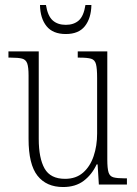

<svg xmlns="http://www.w3.org/2000/svg" viewBox="-20 -743 550 773"><path d="M234 10Q167 10 131 -35.5Q95 -81 95 -184V-439Q95 -473 89.5 -488Q84 -503 69 -507Q54 -511 23 -511H14V-536H136V-184Q136 -106 159.5 -64.5Q183 -23 242 -23Q286 -23 314.5 -48Q343 -73 357 -114.5Q371 -156 371 -205V-429Q371 -467 366.5 -484.5Q362 -502 347 -506.5Q332 -511 300 -511H293V-536H412V-101Q412 -65 417 -49Q422 -33 437 -29Q452 -25 481 -25H491V0H378L373 -81H369Q350 -40 317 -15Q284 10 234 10ZM245 -606Q193 -606 167.5 -637.5Q142 -669 141 -723H165Q172 -679 192 -661Q212 -643 245 -643Q277 -643 297 -660.5Q317 -678 324 -723H348Q347 -670 322 -638Q297 -606 245 -606Z"/></svg>

Font: Noto Serif Tamil Condensed ExtraLight
Style: Regular
Weight: 200
Width: 3
Designer: Indian Type Foundry, Tom Grace, and the Monotype Design Team
Foundry: Monotype Imaging Inc.
Version: Version 2.004; ttfautohint (v1.8.4.7-5d5b)